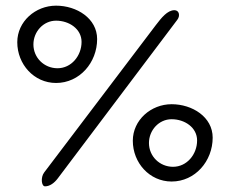

<svg xmlns="http://www.w3.org/2000/svg" viewBox="-20 -640 803 678"><path d="M98 -483C98 -528 133 -567 178 -567C224 -567 268 -538 268 -492C268 -443 232 -399 183 -399C136 -399 98 -436 98 -483ZM178 -620C105 -620 41 -564 41 -491C41 -413 100 -347 178 -347C261 -347 323 -419 323 -502C323 -575 251 -620 178 -620ZM506 -135C506 -180 541 -219 586 -219C632 -219 676 -190 676 -144C676 -95 640 -51 591 -51C544 -51 506 -88 506 -135ZM586 -272C513 -272 449 -216 449 -143C449 -65 508 1 586 1C669 1 731 -71 731 -154C731 -227 659 -272 586 -272ZM606 -570C617 -584 613 -604 596 -604C571 -604 550 -577 530 -551L136 -31C123 -14 126 18 139 18C156 18 172 6 184 -10Z"/></svg>

Font: EB Garamond SC 08
Style: Regular
Weight: 400
Version: Version 0.016